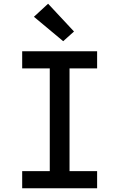

<svg xmlns="http://www.w3.org/2000/svg" viewBox="-20 -1010 640 1030"><path d="M99 0V-92H247V-643H99V-735H501V-643H353V-92H501V0ZM319 -789 162 -920 238 -990 377 -841Z"/></svg>

Font: Iosevka Curly SmBdEx
Style: Regular
Weight: 600
Width: 7
Monospace: yes
Designer: Belleve Invis
Foundry: Belleve Invis
Version: Version 11.1.0; ttfautohint (v1.8.3)